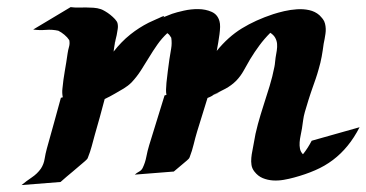

<svg xmlns="http://www.w3.org/2000/svg" viewBox="-20 -514 1046 548"><path d="M455.1 -243.2Q453.6 -250 453.9 -258.5Q454.1 -267.1 455.1 -277.8Q457 -294.9 459 -311.3Q460.9 -327.6 463.4 -344.2Q465.8 -359.9 468.5 -375.2Q471.2 -390.6 468.8 -406.2Q466.3 -410.2 464.1 -413.3Q461.9 -416.5 457.5 -419.4Q441.4 -404.3 429 -386.5Q416.5 -368.7 405.3 -350.1Q394 -331.5 382.3 -313.2Q370.6 -294.9 355.5 -278.8Q345.7 -269 333.3 -261.5Q320.8 -253.9 308.6 -247.1Q300.8 -242.7 293.7 -238.8Q286.6 -234.9 278.8 -231.4Q272 -205.1 264.9 -179.7Q257.8 -154.3 250.5 -128.9Q246.1 -112.8 241.7 -96.4Q237.3 -80.1 231 -64.5Q230 -61 227.5 -58.8Q225.1 -56.6 222.7 -54.2Q205.6 -39.1 187.7 -24.4Q169.9 -9.8 152.8 5.4L41.5 14.2Q55.7 2.4 71 -7.8Q86.4 -18.1 96.7 -32.7Q105 -45.4 107.4 -60.8Q109.9 -76.2 113.8 -90.3Q124 -127 134 -162.8Q144 -198.7 153.8 -234.9L159.2 -236.3Q156.7 -249 158.2 -261.2Q160.6 -286.6 165 -311.5Q169.4 -336.4 172.9 -361.3Q174.3 -371.1 177 -380.4Q179.7 -389.6 177.7 -399.4Q172.4 -407.7 163.8 -414.8Q155.3 -421.9 146.5 -426.3Q128.9 -430.2 110.8 -428.7Q92.8 -427.2 74.7 -429.7L181.6 -493.7Q192.4 -492.2 203.1 -492.4Q213.9 -492.7 224.9 -492.7Q235.8 -492.7 246.8 -491.9Q257.8 -491.2 268.1 -487.8Q272.5 -486.3 280 -481.9Q287.6 -477.5 294.9 -471.7Q302.2 -465.8 308.1 -459.5Q314 -453.1 315.4 -447.8Q317.4 -439.5 315.9 -430.7Q314.5 -421.9 313 -413.6L309.6 -399.4V-398.9L308.1 -391.6Q308.6 -396.5 308.3 -394.8Q308.1 -393.1 307.4 -388.4Q306.6 -383.8 305.7 -377.4Q304.7 -371.1 304.2 -366.7Q314.9 -380.4 326.7 -392.6Q338.4 -404.8 352.5 -416Q376.5 -435.1 404.3 -449.2Q409.7 -451.7 415 -454.1Q420.4 -456.5 425.8 -459Q428.7 -460 433.1 -462.2Q437.5 -464.4 441.4 -466.1Q445.3 -467.8 447.5 -468.3Q449.7 -468.8 447.8 -466.8Q446.8 -465.8 446.5 -465.3Q446.3 -464.8 445.3 -464.4L471.2 -474.6Q483.9 -479 504.6 -483.6Q525.4 -488.3 546.1 -488Q566.9 -487.8 584 -480.2Q601.1 -472.7 606.4 -453.6Q608.4 -446.8 608.2 -437Q607.9 -427.2 606.4 -415.8Q605 -404.3 602.8 -392.1Q600.6 -379.9 598.6 -368.7Q630.9 -408.7 670.2 -432.9Q709.5 -457 759.8 -473.6Q773.4 -478 791.3 -482.2Q809.1 -486.3 827.4 -487.5Q845.7 -488.8 862.5 -485.1Q879.4 -481.4 891.6 -470.7Q897 -465.3 901.4 -459.7Q905.8 -454.1 907.7 -446.3Q911.1 -432.6 908.9 -417.5Q906.7 -402.3 903.8 -389.2Q901.4 -370.6 898.2 -352.8Q895 -335 889.6 -316.9Q885.7 -302.7 881.1 -289.3Q876.5 -275.9 871.6 -262.2Q868.7 -253.9 867.4 -250Q866.2 -246.1 865.2 -243.4Q864.3 -240.7 863.3 -237.5Q862.3 -234.4 860.4 -228.5L850.1 -194.3Q846.7 -182.6 845.2 -170.9Q843.8 -159.2 841.8 -147Q840.3 -137.7 838.1 -127.7Q835.9 -117.7 835.2 -107.9Q834.5 -98.1 836.2 -89.4Q837.9 -80.6 844.7 -73.7Q852.1 -83 858.2 -92.5Q864.3 -102.1 869.6 -112.3L1006.3 -150.9Q990.7 -120.6 971.9 -97.7Q953.1 -74.7 930.2 -57.4Q907.2 -40 879.6 -28.1Q852.1 -16.1 819.3 -7.3Q805.2 -3.4 789.6 -0.7Q773.9 2 758.8 1Q743.7 0 730 -5.6Q716.3 -11.2 706.1 -24.4Q699.2 -33.2 697.8 -43.2Q696.3 -53.2 697.3 -63.5Q698.2 -73.7 700.4 -84Q702.6 -94.2 704.1 -104Q708.5 -132.3 716.1 -159.7Q723.6 -187 732.4 -214.1Q741.2 -241.2 749.5 -268.3Q757.8 -295.4 763.2 -323.2Q764.6 -330.1 765.1 -336.7Q765.6 -343.3 766.6 -349.6Q768.6 -359.9 770 -369.9Q771.5 -379.9 770.8 -388.9Q770 -397.9 765.6 -406Q761.2 -414.1 751.5 -420.4Q734.4 -403.3 720.5 -384.5Q706.5 -365.7 693.8 -344.7Q684.6 -329.1 675.8 -313Q667 -296.9 654.3 -283.7Q640.6 -270 623.3 -260.7Q606 -251.5 588.9 -243.2Q585.9 -241.2 585.7 -240.7Q585.4 -240.2 586.9 -241.2Q583 -238.8 579.3 -237.3Q575.7 -235.8 572.3 -234.4L542.5 -138.2Q537.1 -120.1 532.7 -101.8Q528.3 -83.5 521.5 -65.9Q520.5 -62.5 518.1 -60.3Q515.6 -58.1 513.2 -55.7Q503.9 -47.4 494.6 -40Q485.4 -32.7 476.1 -24.4L364.7 -15.6Q370.1 -20.5 377 -24.2Q383.8 -27.8 387.2 -34.7Q394.5 -49.8 397.7 -66.7Q400.9 -83.5 405.8 -99.6L449.7 -241.7ZM599.6 -248Q606.9 -251.5 606.7 -251.2Q606.4 -251 602.8 -249Q599.1 -247.1 594.2 -244.6Q589.4 -242.2 586.9 -241.2Q589.8 -242.7 592.8 -244.1Q595.7 -245.6 599.6 -248ZM308.1 -390.6Q308.1 -389.6 307.9 -388.2Q307.6 -386.7 307.6 -387.7Q307.6 -389.6 308.1 -390.6ZM308.1 -390.6V-391.6V-391.1Z"/></svg>

Font: Autopia Bold Italic
Style: Bold Italic
Weight: 700
Italic angle: -104°
Designer: Antoine Gelgon
Foundry: Antoine Gelgon
Version: V.1.0